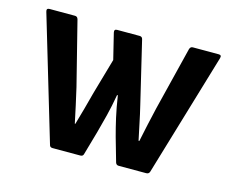

<svg xmlns="http://www.w3.org/2000/svg" viewBox="-76 -600 860 707"><g transform="rotate(15 354.0 -246.0)"><path d="M175 0Q165 0 163 -9L23 -479Q19 -492 32 -492H129Q138 -492 141 -482L202 -240Q210 -206 217 -173.5Q224 -141 231 -108H233Q242 -139 251 -171.5Q260 -204 268 -235L307 -371L283 -469Q280 -482 292 -482H378Q388 -482 390 -472L446 -237Q454 -204 460.5 -172Q467 -140 474 -108H477Q484 -141 491 -174Q498 -207 506 -240L566 -482Q569 -492 578 -492H677Q689 -492 685 -479L545 -9Q542 0 532 0H427Q418 0 415 -9L389 -100Q380 -133 372 -168.5Q364 -204 357 -250H354Q346 -204 337 -168.5Q328 -133 319 -100L293 -9Q291 0 281 0Z"/></g></svg>

Font: Sofia Sans Semi Condensed
Style: Bold
Weight: 700
Designer: Botio Nikoltchev, Ani Petrova
Foundry: lettersoup
Version: Version 4.100; ttfautohint (v1.8.4.7-5d5b)